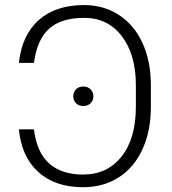

<svg xmlns="http://www.w3.org/2000/svg" viewBox="-20 -741 689 770"><path d="M116.2 -222.2Q127.4 -129.9 177.2 -85.4Q227.1 -41 313.5 -41Q410.2 -41 467.5 -113.3Q524.9 -185.5 524.9 -313V-399.9Q524.9 -521.5 468.8 -595.5Q412.6 -669.4 317.4 -669.4Q225.1 -669.4 176.8 -625.7Q128.4 -582 116.2 -488.8H55.7Q67.9 -600.6 135.5 -660.6Q203.1 -720.7 317.4 -720.7Q396.5 -720.7 457.8 -680.4Q519 -640.1 551.8 -567.9Q584.5 -495.6 585 -402.8V-310.5Q585 -215.8 551.5 -142.6Q518.1 -69.3 456.3 -29.8Q394.5 9.8 313.5 9.8Q200.7 9.8 133.5 -51.3Q66.4 -112.3 55.7 -222.2ZM273.9 -355Q273.9 -371.1 284.7 -382.6Q295.4 -394 314 -394Q332.5 -394 343.5 -382.6Q354.5 -371.1 354.5 -355Q354.5 -338.4 343.5 -327.1Q332.5 -315.9 314 -315.9Q295.4 -315.9 284.7 -327.1Q273.9 -338.4 273.9 -355Z"/></svg>

Font: Roboto Light
Style: Regular
Weight: 300
Designer: Google
Version: Version 2.134; 2016; ttfautohint (v1.6)